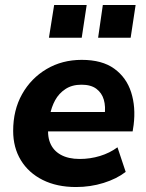

<svg xmlns="http://www.w3.org/2000/svg" viewBox="-20 -742 589 773"><path d="M286 11Q209 11 152 -17.5Q95 -46 64 -97Q33 -148 33 -215Q33 -299 69 -363Q105 -427 167.5 -464Q230 -501 309 -501Q391 -501 440 -465.5Q489 -430 508 -370.5Q527 -311 518 -239L514 -213H155L166 -291H417L401 -277Q406 -313 398 -340.5Q390 -368 368 -384.5Q346 -401 308 -401Q270 -401 243.5 -383.5Q217 -366 202 -338.5Q187 -311 181 -278L176 -243Q169 -199 181.5 -167.5Q194 -136 224.5 -119Q255 -102 301 -102Q343 -102 382.5 -114Q422 -126 453 -149L486 -50Q450 -22 397 -5.5Q344 11 286 11ZM375 -590 394 -722H526L506 -590ZM177 -590 198 -722H329L309 -590Z"/></svg>

Font: Nunito Sans 12pt ExtraLight ExtraBold
Style: Italic
Weight: 800
Italic angle: -9°
Version: Version 3.101;gftools[0.9.27]